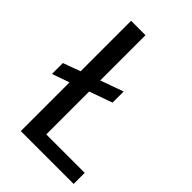

<svg xmlns="http://www.w3.org/2000/svg" viewBox="-211 -778 858 858"><g transform="rotate(45 218.5 -348.5)"><path d="M182 -70C182 -70 182 -341 182 -341C182 -341 291 -380 291 -380C291 -380 291 -450 291 -450C291 -450 182 -411 182 -411C182 -411 182 -697 182 -697C182 -697 91 -697 91 -697C91 -697 91 -378 91 -378C91 -378 9 -348 9 -348C9 -348 9 -279 9 -279C9 -279 91 -308 91 -308C91 -308 91 0 91 0C91 0 425 0 425 0C425 0 425 -70 425 -70C425 -70 182 -70 182 -70Z"/></g></svg>

Font: Girnar Poppins
Style: Regular
Weight: 500
Designer: Ninad Kale (Devanagari), Jonny Pinhorn (Latin)
Foundry: Indian Type Foundry
Version: ""